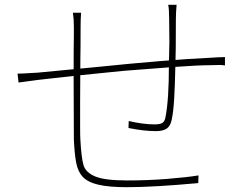

<svg xmlns="http://www.w3.org/2000/svg" viewBox="-20 -778 1040 798"><path d="M711 -699Q711 -556 709 -508Q707 -421 704 -368.5Q701 -316 694 -282Q689 -255 673.5 -244Q658 -233 628 -233Q579 -233 514 -246L515 -275Q576 -261 622 -261Q646 -261 655.5 -267.5Q665 -274 668 -292Q682 -364 682 -506Q684 -578 684 -604L683 -699Q683 -742 679 -758H714Q711 -725 711 -699ZM315 -667Q315 -579 314 -530L313 -352V-257Q313 -210 314 -199Q318 -123 327 -92Q336 -61 376 -44.5Q416 -28 509 -28Q594 -28 675.5 -34.5Q757 -41 805 -49L804 -17Q617 0 508 0Q432 0 388 -10.5Q344 -21 323 -44Q304 -65 297 -100Q290 -135 287 -197L286 -452Q286 -599 287 -630V-667Q287 -700 283 -725H317Q315 -699 315 -667ZM100 -474 136 -476Q236 -485 377 -499Q679 -530 855 -538L888 -540Q906 -540 915 -541V-506Q903 -508 893 -508L855 -507Q804 -507 708 -500Q612 -493 512 -485L488 -483Q292 -464 139 -446L117 -443Q72 -437 57 -435L53 -472Q72 -472 100 -474Z"/></svg>

Font: Merged Yaku Han JP Thin
Style: Regular
Weight: 250
Designer: Ryoko NISHIZUKA 西塚涼子 (kana, bopomofo & ideographs); Paul D. Hunt (Latin, Greek & Cyrillic); Sandoll Communications 산돌커뮤니
Foundry: Adobe
Version: Version 2.004